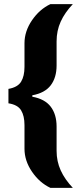

<svg xmlns="http://www.w3.org/2000/svg" viewBox="-20 -763 396 933"><path d="M99 -40V-155Q99 -200 82.5 -227Q66 -254 21 -261V-331Q66 -339 82.5 -366Q99 -393 99 -438V-553Q99 -611 135.5 -664.5Q172 -718 225 -743H334Q295 -702 275 -658Q255 -614 255 -562V-445Q255 -386 226.5 -348.5Q198 -311 137 -300V-293Q198 -282 226.5 -244.5Q255 -207 255 -148V-30Q255 21 275 65Q295 109 334 150H225Q172 125 135.5 71.5Q99 18 99 -40Z"/></svg>

Font: Saira Semi Condensed ExtraBold
Style: Regular
Weight: 800
Width: 4
Designer: Hector Gatti with collaboration of the Omnibus-Type team
Foundry: Omnibus-Type
Version: Version 1.001; ttfautohint (v1.8)